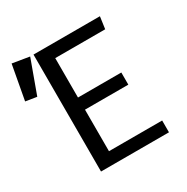

<svg xmlns="http://www.w3.org/2000/svg" viewBox="-197 -864 976 1004"><g transform="rotate(-30 291.5 -361.5)"><path d="M519.5 -633.3H217.9V-395.4H479.5V-322.1H217.9V-71.3H539V0H128.7V-706.2H529.7ZM-31.8 -515.9 6.2 -723.1 108.7 -706.2 35.4 -505.1Z"/></g></svg>

Font: Fira Code
Style: Regular
Weight: 400
Designer: Carrois Corporate, Edenspiekermann AG, Nikita Prokopov
Foundry: Carrois Corporate, Edenspiekermann AG, Nikita Prokopov
Version: Version 5.002